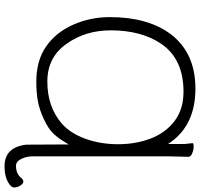

<svg xmlns="http://www.w3.org/2000/svg" viewBox="-38 -710 905 870"><g transform="rotate(90 415.0 -275.5)"><path d="M626 -119Q606 -85 584.5 -63Q563 -41 520 -21Q477 -1 438.5 6Q400 13 351 13Q255 13 191 -31.5Q127 -76 92.5 -154Q58 -232 58 -320Q58 -493 136 -597Q221 -708 382 -708Q544 -708 624 -597L633 -584V-659L629 -695Q629 -700 644 -700Q659 -700 675 -693.5Q691 -687 691 -677L689 -588V31Q689 57 700.5 81Q712 105 732 105Q768 105 786 82Q805 60 821 85Q830 99 830 113.5Q830 128 803.5 142.5Q777 157 734 157Q648 157 636 59L635 -134ZM786 82ZM396 -654Q248 -654 179 -553Q118 -463 118 -324Q118 -210 179 -124Q240 -37 350 -37Q465 -37 541 -103Q585 -142 609.5 -210Q634 -278 634 -357.5Q634 -437 608.5 -504.5Q583 -572 529.5 -613Q476 -654 396 -654Z"/></g></svg>

Font: ToneOZ-Pinyin-WenKai-Light
Style: Light
Weight: 300
Designer: Fontworks Inc.
Foundry: ToneOZ
Version: Version 0.240331